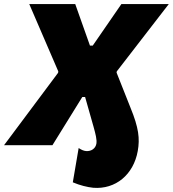

<svg xmlns="http://www.w3.org/2000/svg" viewBox="-57 -720 857 952"><path d="M-37 0H203L351 -239H365L407 -91C417 -55 424 -28 421 -8C417 16 396 31 370 29C359 28 348 24 333 14L304 184C339 199 376 208 405 211C516 220 605 146 626 29C637 -33 631 -86 590 -186L521 -360L522 -366L780 -700H545L403 -494H389L316 -700H88L232 -366L231 -359Z"/></svg>

Font: Fixel Display Black
Style: Italic
Weight: 900
Italic angle: -10°
Designer: AlfaBravo + MacPaw
Foundry: Kyrylo Tkachov, Marchela Mozhyna, Serhii Makarenko, Maria Weinstein, Zakhar Kryvoshyya
Version: Version 1.210;Glyphs 3.2 (3217)